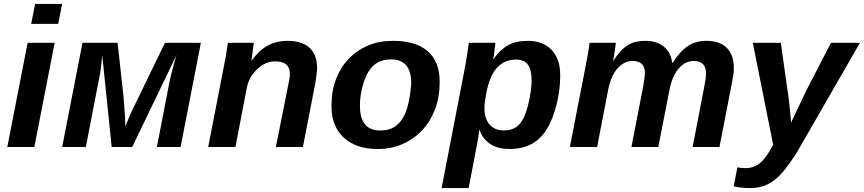

<svg xmlns="http://www.w3.org/2000/svg" viewBox="-20 -745 4378 973"><path d="M138 -624 158 -725H295L275 -624ZM17 0 120 -528H257L154 0Z M775 0 841 -341Q849 -373 857 -404.5Q865 -436 875 -467L650 0H546L498 -466L494 -423L488 -377Q486 -367 468 -273.5Q450 -180 415 0H295L398 -528H576L606 -254Q615 -155 615 -104Q627 -135 648 -182L816 -528H998L895 0Z M1378 0 1436 -291Q1449 -349 1449 -371Q1449 -434 1374 -434Q1324 -434 1283 -394Q1240 -353 1230 -296L1173 0H1035L1116 -416Q1120 -435 1125 -463Q1130 -491 1135 -528H1266Q1266 -526 1264.5 -516Q1263 -506 1261 -487L1254 -438H1255Q1292 -489 1336 -513.5Q1380 -538 1437 -538Q1512 -538 1549.5 -502Q1587 -466 1587 -399Q1587 -393 1586 -383.5Q1585 -374 1583 -360Q1580 -332 1577 -319L1515 0Z M2208 -327Q2208 -253 2184.5 -191Q2161 -129 2119 -84.5Q2077 -40 2020 -15Q1963 10 1896 10H1890Q1837 10 1794.5 -5Q1752 -20 1722 -47.5Q1692 -75 1676 -115Q1660 -155 1660 -205V-214Q1660 -285 1683 -344.5Q1706 -404 1747 -447Q1788 -490 1844.5 -514Q1901 -538 1969 -538H1973Q2088 -538 2148 -485Q2208 -432 2208 -333ZM2064 -323Q2064 -444 1962 -444Q1907 -444 1874 -414Q1842 -386 1822 -325Q1804 -266 1804 -210Q1804 -84 1905 -84H1911Q1950 -84 1977.5 -101Q2005 -118 2023 -149.5Q2041 -181 2050.5 -225Q2060 -269 2064 -323Z M2595 -443Q2475 -443 2444 -271Q2435 -224 2435 -196Q2435 -144 2461 -114Q2487 -84 2533 -84Q2584 -84 2612 -115Q2640 -146 2657 -216Q2674 -289 2674 -339Q2674 -391 2655.5 -417Q2637 -443 2595 -443ZM2481 -446Q2516 -495 2556 -516.5Q2596 -538 2654 -538Q2732 -538 2775.5 -492Q2819 -446 2819 -365Q2819 -266 2788 -173Q2758 -79 2703 -34.5Q2648 10 2563 10Q2502 10 2464 -15.5Q2426 -41 2410 -87H2409Q2406 -56 2394 5L2355 208H2218L2337 -407L2346 -460L2356 -528H2490Q2490 -524 2489 -515Q2488 -506 2486 -490Q2483 -458 2479 -446Z M3497 -436Q3452 -436 3419.5 -398Q3387 -360 3374 -296L3316 0H3180L3240 -310Q3248 -356 3248 -376Q3248 -436 3186 -436Q3143 -436 3110 -399Q3077 -362 3063 -295L3006 0H2868L2949 -416Q2954 -439 2958.5 -467Q2963 -495 2968 -528H3101Q3101 -526 3099.5 -516.5Q3098 -507 3096 -490Q3091 -456 3087 -438H3089Q3107 -466 3125 -485.5Q3143 -505 3162 -516.5Q3181 -528 3202.5 -533Q3224 -538 3249 -538Q3309 -538 3344.5 -508.5Q3380 -479 3387 -424Q3426 -485 3465.5 -511.5Q3505 -538 3559 -538Q3628 -538 3663.5 -502Q3699 -466 3699 -399Q3699 -383 3696 -363.5Q3693 -344 3688 -319L3626 0H3490L3549 -306Q3558 -349 3558 -374V-376Q3556 -436 3497 -436Z M3783 208Q3735 208 3698 199L3717 103Q3727 105 3738 106Q3749 107 3760 107Q3798 107 3827 85Q3856 63 3885 12L3898 -12L3795 -528H3937L3971 -286Q3973 -278 3975.5 -256.5Q3978 -235 3982 -199Q3985 -167 3987 -149Q3989 -131 3989 -125V-123L3997 -141L4065 -284L4191 -528H4338L4018 28Q3965 110 3933 142Q3900 176 3864 192Q3828 208 3783 208Z"/></svg>

Font: Libra Sans Modern
Style: Bold Italic
Weight: 700
Italic angle: -12°
Foundry: Stefan Peev, Context Ltd
Version: Version 1.000